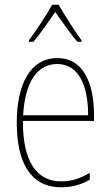

<svg xmlns="http://www.w3.org/2000/svg" viewBox="-20 -783 468 813"><path d="M228 -763H201C177 -720 129 -647 103 -613V-606H121C151 -640 188 -695 214 -732C242 -693 277 -641 308 -606H325V-613C305 -638 254 -718 228 -763ZM223 -537C106 -537 51 -423 51 -263C51 -97 108 10 239 10C287 10 325 -2 360 -22V-51C317 -26 282 -15 239 -15C131 -15 76 -106 77 -271H378V-298C378 -424 337 -537 223 -537ZM223 -512C314 -512 354 -417 353 -295H78C86 -440 140 -512 223 -512Z"/></svg>

Font: Noto Sans Hebrew Condensed Thin
Style: Regular
Weight: 100
Width: 3
Designer: Monotype Design Team
Foundry: Monotype Imaging Inc.
Version: Version 2.004